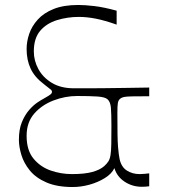

<svg xmlns="http://www.w3.org/2000/svg" viewBox="-20 -736 703 772"><path d="M580 13Q573 14 565 14.5Q557 15 550 15Q512 15 481 -5.5Q450 -26 440 -60Q429 -37 401.5 -20Q374 -3 340 6.5Q306 16 272 16Q209 16 166.5 -2.5Q124 -21 100 -50.5Q76 -80 66 -113Q56 -146 56 -174Q56 -216 68 -245Q80 -274 97 -293.5Q114 -313 130.5 -324Q147 -335 155 -339Q180 -353 184.5 -357.5Q189 -362 189 -366Q189 -372 184.5 -375.5Q180 -379 156 -398Q119 -426 103 -460.5Q87 -495 87 -539Q87 -569 97.5 -600Q108 -631 132 -657.5Q156 -684 196 -700Q236 -716 295 -716Q322 -716 360 -711.5Q398 -707 449 -693V-637Q401 -654 365 -661Q329 -668 297 -668Q251 -668 209 -655Q167 -642 141.5 -612Q116 -582 116 -529Q116 -492 134.5 -458Q153 -424 189 -402.5Q225 -381 277 -381Q309 -381 340 -381Q371 -381 405.5 -381.5Q440 -382 482.5 -382.5Q525 -383 580 -384V-349Q534 -349 511 -348.5Q488 -348 478.5 -346Q469 -344 463 -339Q456 -333 454 -322.5Q452 -312 452 -282Q452 -230 452.5 -197.5Q453 -165 454.5 -146.5Q456 -128 457.5 -117Q459 -106 461 -96Q468 -64 490.5 -50Q513 -36 541 -36Q551 -36 561 -37Q571 -38 580 -39ZM269 -36Q320 -36 351 -44.5Q382 -53 399 -68Q410 -78 416 -87.5Q422 -97 424.5 -113.5Q427 -130 427.5 -157.5Q428 -185 428 -230Q428 -277 426 -302Q424 -327 412 -337Q402 -346 371 -348Q340 -350 290 -350Q242 -350 195 -332Q148 -314 117.5 -279Q87 -244 87 -190Q87 -132 114.5 -98.5Q142 -65 183.5 -50.5Q225 -36 269 -36Z"/></svg>

Font: Ojuju Light
Style: Regular
Weight: 300
Designer: Chisaokwu Joboson, Mirko Velimirovic
Foundry: Udi Foundry
Version: Version 1.000